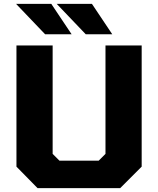

<svg xmlns="http://www.w3.org/2000/svg" viewBox="-20 -972 817 992"><path d="M213 -795 63 -952H245L350 -795ZM423 -795 273 -952H455L560 -795ZM174 0 65 -111V-737H252V-177L287 -142H490L525 -177V-737H712V-111L601 0Z"/></svg>

Font: Tomorrow
Style: Bold
Weight: 700
Designer: Tony de Marco, Monica Rizzolli
Foundry: Just in Type
Version: Version 2.002